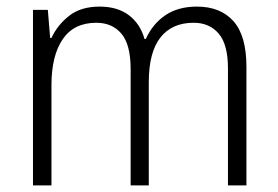

<svg xmlns="http://www.w3.org/2000/svg" viewBox="-20 -562 842 582"><path d="M577 -542Q648 -542 687.5 -498Q727 -454 727 -359V0H671V-355Q671 -427 643 -460Q615 -493 567 -493Q501 -493 466 -448Q431 -403 431 -313V0H376V-352Q376 -427 348 -460Q320 -493 272 -493Q204 -493 170 -443Q136 -393 136 -304V0H80V-532H125L132 -447H136Q154 -486 189.5 -514Q225 -542 282 -542Q336 -542 370.5 -516Q405 -490 418 -444H422Q443 -490 481.5 -516Q520 -542 577 -542Z"/></svg>

Font: Noto Sans Georgian SemiCondensed Light
Style: Regular
Weight: 300
Width: 4
Designer: Monotype Design Team, Akaki Razmadze
Foundry: Google LLC
Version: Version 2.005; ttfautohint (v1.8.4.7-5d5b)